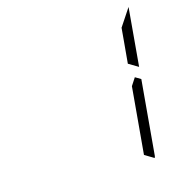

<svg xmlns="http://www.w3.org/2000/svg" viewBox="-126 -1037 1069 1124"><g transform="rotate(-15 408.0 -475.0)"><path d="M683 -515 717 -495 677 -41Q677 -36 673 -28L617 -62L635 -265L653 -469ZM683 -815 754 -922 723 -567 664 -602 676 -735Z"/></g></svg>

Font: DSEG7 Modern Mini
Style: Light Italic
Weight: 300
Italic angle: -5°
Designer: Keshikan(Twitter:@keshinomi_88pro)
Version: Version 0.46